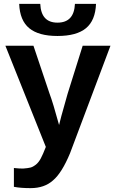

<svg xmlns="http://www.w3.org/2000/svg" viewBox="-20 -764 596 992"><path d="M138.2 208Q86.4 208 51.8 201.2V104Q77.1 106.9 99.1 106.9Q125 105 137.9 101.6Q150.9 98.1 165.3 86.7Q179.7 75.2 190.9 54.2Q202.1 33.2 216.8 -4.9L7.8 -527.8H152.8L235.8 -280.8Q253.9 -232.9 285.2 -118.2L296.9 -164.1L329.1 -278.8L407.2 -527.8H550.8L341.8 27.8Q299.3 129.9 253.9 168Q209.5 208 138.2 208ZM276.9 -578.1Q179.7 -578.1 131.1 -618.2Q82.5 -658.2 79.1 -744.1H188Q192.4 -647 276.9 -647Q362.8 -647 367.2 -744.1H476.1Q472.7 -658.2 424.1 -618.2Q375.5 -578.1 276.9 -578.1Z"/></svg>

Font: Libra Sans Modern
Style: Bold
Weight: 700
Foundry: Stefan Peev, Context Ltd
Version: Version 1.000